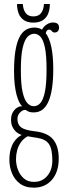

<svg xmlns="http://www.w3.org/2000/svg" viewBox="-20 -660 322 930"><path d="M144.5 249Q102 249 75.8 228.8Q49.5 208.5 37.5 177.8Q25.5 147 25.5 115.5Q25.5 85.5 31.5 64.2Q37.5 43 46.8 28.8Q56 14.5 66.5 6Q77 -2.5 85.5 -6.5Q80.5 -7.5 72 -11.8Q63.5 -16 54.8 -24.5Q46 -33 39.8 -46.8Q33.5 -60.5 33.5 -80Q33.5 -101 41.8 -115.5Q50 -130 61.2 -137.5Q72.5 -145 81.5 -145Q83 -145 85.2 -145Q87.5 -145 88 -144.5Q80.5 -151 73.2 -165.2Q66 -179.5 60.2 -201Q54.5 -222.5 51.2 -251Q48 -279.5 48 -314.5Q48 -374 54.8 -414.5Q61.5 -455 74.2 -479.8Q87 -504.5 105.2 -515.5Q123.5 -526.5 146.5 -526.5Q179.5 -526.5 199.5 -501.8Q219.5 -477 228.8 -432Q238 -387 238 -325.5Q238 -272.5 232 -233Q226 -193.5 214.2 -167.2Q202.5 -141 184.8 -128.2Q167 -115.5 143.5 -115.5Q125 -115.5 115.8 -120.8Q106.5 -126 105.5 -126.5Q105 -127 104 -127.2Q103 -127.5 101 -127.5Q89.5 -127.5 77 -115Q64.5 -102.5 64.5 -83.5Q64.5 -57 81.8 -43.5Q99 -30 145.5 -24.5Q209.5 -18 237 15Q264.5 48 264.5 108Q264.5 142 255.5 168.2Q246.5 194.5 230.2 212.5Q214 230.5 192.2 239.8Q170.5 249 144.5 249ZM144.5 221Q184.5 221 209 192Q233.5 163 233.5 117.5Q233.5 61 216.8 37.2Q200 13.5 159 7.5Q148.5 6 139.5 4.5Q130.5 3 124 1.8Q117.5 0.5 114.5 0Q93.5 11.5 81 29.5Q68.5 47.5 63 68.5Q57.5 89.5 57.5 111Q57.5 136.5 66.8 161.8Q76 187 95.2 204Q114.5 221 144.5 221ZM143.5 -145.5Q161 -145.5 175 -160.2Q189 -175 197.2 -213.8Q205.5 -252.5 205.5 -323.5Q205.5 -393 197.5 -430.2Q189.5 -467.5 176 -482Q162.5 -496.5 145.5 -496.5Q128.5 -496.5 113.8 -482Q99 -467.5 90 -429.2Q81 -391 81 -320Q81 -250.5 89.8 -212.8Q98.5 -175 112.8 -160.2Q127 -145.5 143.5 -145.5ZM178 -498Q181.5 -522 199.5 -536.5Q217.5 -551 236 -551Q252.5 -551 259.2 -544.5Q266 -538 266 -525.5Q266 -516 260.5 -509.2Q255 -502.5 245 -502.5Q238 -502.5 234.2 -506Q230.5 -509.5 227.5 -513Q224.5 -516.5 218 -516.5Q211 -516.5 206.2 -510.2Q201.5 -504 201.5 -495.5ZM141.5 -550.5Q113.5 -550.5 96 -562.2Q78.5 -574 70.5 -594.5Q62.5 -615 62.5 -640.5H90.5Q92.5 -611.5 105 -596Q117.5 -580.5 141.5 -580.5Q166 -580.5 178.5 -596Q191 -611.5 193 -640.5H221.5Q221.5 -615 213.5 -594.5Q205.5 -574 187.8 -562.2Q170 -550.5 141.5 -550.5Z"/></svg>

Font: Imbue Thin
Style: Regular
Weight: 100
Designer: Tyler Finck
Foundry: Etcetera Type Company
Version: Version 1.102